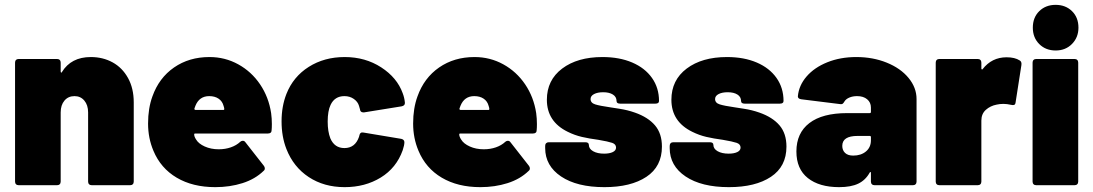

<svg xmlns="http://www.w3.org/2000/svg" viewBox="-20 -763 4501 791"><path d="M531 -341V-15Q531 -8 527 -4Q523 0 516 0H358Q351 0 347 -4Q343 -8 343 -15V-300Q343 -330 327.5 -348.5Q312 -367 287 -367Q261 -367 245.5 -348.5Q230 -330 230 -300V-15Q230 -8 226 -4Q222 0 215 0H57Q50 0 46 -4Q42 -8 42 -15V-505Q42 -512 46 -516Q50 -520 57 -520H215Q222 -520 226 -516Q230 -512 230 -505V-469Q230 -465 232 -464Q234 -463 235 -466Q273 -528 354 -528Q404 -528 444 -506Q484 -484 507.5 -441.5Q531 -399 531 -341Z M1100 -252Q1100 -236 1099 -227Q1099 -213 1084 -213H784Q780 -213 780 -209Q780 -200 788 -188Q798 -171 823.5 -159.5Q849 -148 881 -148Q908 -148 931 -156Q954 -164 970 -179Q975 -183 980 -183Q987 -183 991 -177L1067 -80Q1071 -75 1071 -69Q1071 -63 1066 -59Q1031 -25 979 -8.5Q927 8 867 8Q774 8 708 -31Q642 -70 612 -142Q590 -194 590 -254Q590 -317 608 -366Q635 -442 697 -485Q759 -528 843 -528Q907 -528 961.5 -498Q1016 -468 1051.5 -415.5Q1087 -363 1097 -297Q1100 -275 1100 -252ZM785 -327 781 -316Q780 -313 782 -311.5Q784 -310 786 -310H900Q904 -310 904 -314Q904 -318 901 -327Q896 -346 880.5 -356.5Q865 -367 842 -367Q801 -367 785 -327Z M1160 -149Q1140 -200 1140 -263Q1140 -325 1160 -376Q1188 -447 1252 -487.5Q1316 -528 1400 -528Q1485 -528 1550.5 -485.5Q1616 -443 1639 -379Q1646 -361 1648 -341V-338Q1648 -328 1635 -325L1480 -300H1477Q1464 -300 1463 -313L1459 -327Q1454 -344 1437.5 -355.5Q1421 -367 1399 -367Q1359 -367 1342 -331Q1330 -306 1330 -262Q1330 -221 1341 -193Q1358 -153 1399 -153Q1443 -153 1459 -199L1460 -203Q1463 -220 1477 -217L1633 -191Q1646 -188 1646 -177Q1646 -165 1639 -144Q1613 -71 1548.5 -31.5Q1484 8 1400 8Q1315 8 1252 -33.5Q1189 -75 1160 -149Z M2192 -252Q2192 -236 2191 -227Q2191 -213 2176 -213H1876Q1872 -213 1872 -209Q1872 -200 1880 -188Q1890 -171 1915.5 -159.5Q1941 -148 1973 -148Q2000 -148 2023 -156Q2046 -164 2062 -179Q2067 -183 2072 -183Q2079 -183 2083 -177L2159 -80Q2163 -75 2163 -69Q2163 -63 2158 -59Q2123 -25 2071 -8.5Q2019 8 1959 8Q1866 8 1800 -31Q1734 -70 1704 -142Q1682 -194 1682 -254Q1682 -317 1700 -366Q1727 -442 1789 -485Q1851 -528 1935 -528Q1999 -528 2053.5 -498Q2108 -468 2143.5 -415.5Q2179 -363 2189 -297Q2192 -275 2192 -252ZM1877 -327 1873 -316Q1872 -313 1874 -311.5Q1876 -310 1878 -310H1992Q1996 -310 1996 -314Q1996 -318 1993 -327Q1988 -346 1972.5 -356.5Q1957 -367 1934 -367Q1893 -367 1877 -327Z M2226 -153V-162Q2226 -169 2230 -173Q2234 -177 2241 -177H2391Q2406 -177 2406 -166Q2406 -150 2423.5 -140Q2441 -130 2469 -130Q2491 -130 2504.5 -136.5Q2518 -143 2518 -155Q2518 -169 2502 -174.5Q2486 -180 2445 -187Q2407 -192 2377 -199Q2347 -206 2319 -220Q2233 -262 2233 -352Q2233 -433 2296 -480.5Q2359 -528 2462 -528Q2532 -528 2584.5 -505.5Q2637 -483 2666 -442Q2695 -401 2695 -347Q2695 -336 2680 -336H2535Q2520 -336 2520 -347Q2520 -364 2505 -373.5Q2490 -383 2465 -383Q2442 -383 2427.5 -375.5Q2413 -368 2413 -355Q2413 -339 2432 -333Q2451 -327 2493 -321Q2498 -320 2531.5 -315Q2565 -310 2596 -299Q2650 -280 2678.5 -246.5Q2707 -213 2707 -159Q2707 -77 2643 -34.5Q2579 8 2470 8Q2357 8 2291.5 -36Q2226 -80 2226 -153Z M2739 -153V-162Q2739 -169 2743 -173Q2747 -177 2754 -177H2904Q2919 -177 2919 -166Q2919 -150 2936.5 -140Q2954 -130 2982 -130Q3004 -130 3017.5 -136.5Q3031 -143 3031 -155Q3031 -169 3015 -174.5Q2999 -180 2958 -187Q2920 -192 2890 -199Q2860 -206 2832 -220Q2746 -262 2746 -352Q2746 -433 2809 -480.5Q2872 -528 2975 -528Q3045 -528 3097.5 -505.5Q3150 -483 3179 -442Q3208 -401 3208 -347Q3208 -336 3193 -336H3048Q3033 -336 3033 -347Q3033 -364 3018 -373.5Q3003 -383 2978 -383Q2955 -383 2940.5 -375.5Q2926 -368 2926 -355Q2926 -339 2945 -333Q2964 -327 3006 -321Q3011 -320 3044.5 -315Q3078 -310 3109 -299Q3163 -280 3191.5 -246.5Q3220 -213 3220 -159Q3220 -77 3156 -34.5Q3092 8 2983 8Q2870 8 2804.5 -36Q2739 -80 2739 -153Z M3756 -355V-15Q3756 -8 3752 -4Q3748 0 3741 0H3583Q3576 0 3572 -4Q3568 -8 3568 -15V-50Q3568 -54 3566.5 -54.5Q3565 -55 3563 -52Q3546 -21 3516 -6.5Q3486 8 3437 8Q3355 8 3308 -29.5Q3261 -67 3261 -139Q3261 -215 3314.5 -256Q3368 -297 3470 -297H3563Q3568 -297 3568 -302V-320Q3568 -341 3552.5 -354Q3537 -367 3511 -367Q3493 -367 3479 -361Q3465 -355 3459 -345Q3455 -338 3451.5 -335.5Q3448 -333 3442 -334L3281 -354Q3267 -356 3267 -366Q3271 -411 3303 -448Q3335 -485 3388.5 -506.5Q3442 -528 3508 -528Q3576 -528 3633 -505Q3690 -482 3723 -442Q3756 -402 3756 -355ZM3568 -185V-198Q3568 -203 3563 -203H3513Q3450 -203 3450 -162Q3450 -144 3461.5 -133Q3473 -122 3495 -122Q3527 -122 3547.5 -139Q3568 -156 3568 -185Z M4181 -514Q4190 -509 4188 -495L4164 -341Q4163 -333 4158.5 -331Q4154 -329 4146 -331Q4128 -335 4114 -335Q4099 -335 4086 -332Q4060 -327 4041.5 -310.5Q4023 -294 4023 -266V-15Q4023 -8 4019 -4Q4015 0 4008 0H3850Q3843 0 3839 -4Q3835 -8 3835 -15V-505Q3835 -512 3839 -516Q3843 -520 3850 -520H4008Q4015 -520 4019 -516Q4023 -512 4023 -505V-481Q4023 -478 4025 -477Q4027 -476 4028 -478Q4066 -527 4127 -527Q4161 -527 4181 -514Z M4235 -649Q4235 -691 4261.5 -717Q4288 -743 4329 -743Q4370 -743 4396.5 -717Q4423 -691 4423 -649Q4423 -609 4396.5 -582Q4370 -555 4329 -555Q4288 -555 4261.5 -581.5Q4235 -608 4235 -649ZM4249 -520H4407Q4414 -520 4418 -516Q4422 -512 4422 -505V-15Q4422 -8 4418 -4Q4414 0 4407 0H4249Q4242 0 4238 -4Q4234 -8 4234 -15V-505Q4234 -512 4238 -516Q4242 -520 4249 -520Z"/></svg>

Font: Barlow Black
Style: Regular
Weight: 900
Designer: Jeremy Tribby
Foundry: Tribby Type
Version: Version 1.422